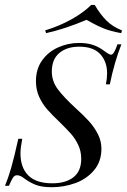

<svg xmlns="http://www.w3.org/2000/svg" viewBox="-35 -759 521 790"><path d="M416.9 -412.1H400.8Q405.6 -435.5 405.6 -458.1Q405.6 -505.6 377.4 -536.3Q349.2 -566.9 291.1 -566.9Q240.3 -566.9 209.3 -541.1Q178.2 -515.3 178.2 -464.5Q178.2 -425 202.8 -391.9Q227.4 -358.9 276.6 -313.7Q311.3 -282.3 332.3 -258.9Q353.2 -235.5 367.7 -207.3Q382.3 -179 382.3 -146.8Q382.3 -94.4 352 -58.5Q321.8 -22.6 275 -5.6Q228.2 11.3 178.2 11.3Q135.5 11.3 110.1 0.8Q84.7 -9.7 63.7 -25.8Q48.4 -37.9 34.7 -37.9Q25 -37.9 18.5 -28.2Q12.1 -18.5 1.6 5.6H-14.5Q-1.6 -25 10.9 -68.1Q23.4 -111.3 40.3 -187.9H56.5Q49.2 -150 49.2 -128.2Q49.2 -69.4 81.5 -37.1Q113.7 -4.8 180.6 -4.8Q235.5 -4.8 267.3 -29.8Q299.2 -54.8 299.2 -105.6Q299.2 -136.3 287.1 -162.1Q275 -187.9 257.7 -207.7Q240.3 -227.4 209.7 -257.3Q177.4 -287.9 158.5 -309.7Q139.5 -331.5 126.2 -360.5Q112.9 -389.5 112.9 -425Q112.9 -475 138.3 -510.5Q163.7 -546 204.4 -564.1Q245.2 -582.3 290.3 -582.3Q323.4 -582.3 347.6 -574.2Q371.8 -566.1 395.2 -548.4Q414.5 -533.9 421.8 -533.9Q428.2 -533.9 434.3 -544Q440.3 -554 448.4 -576.6H464.5Q435.5 -503.2 416.9 -412.1ZM154.8 -622.6 150.8 -633.9Q208.9 -651.6 258.9 -679.4Q308.9 -707.3 340.3 -738.7H354.8Q377.4 -700 402.8 -674.6Q428.2 -649.2 466.9 -633.9L463.7 -622.6Q420.2 -630.6 393.1 -641.5Q366.1 -652.4 346.8 -663.3Q327.4 -674.2 321 -677.4Q231.5 -639.5 154.8 -622.6Z"/></svg>

Font: Playfair Display SC
Style: Italic
Weight: 400
Italic angle: -14°
Designer: Claus Eggers Sørensen
Foundry: Claus Eggers Sørensen
Version: Version 1.202; ttfautohint (v1.6)